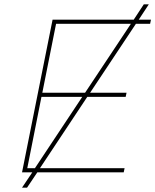

<svg xmlns="http://www.w3.org/2000/svg" viewBox="-20 -790 712 880"><path d="M81 70 128 0H81L221 -700H593L639 -770H662L616 -700H672L668 -681H603L393 -365H560L556 -346H380L163 -19H551L547 0H151L104 70ZM370 -365 580 -681H237L174 -365ZM140 -19 357 -346H170L105 -19Z"/></svg>

Font: Montserrat Thin
Style: Italic
Weight: 100
Italic angle: -11.3°
Designer: Julieta Ulanovsky
Foundry: Julieta Ulanovsky
Version: Version 9.000; ttfautohint (v1.8.4.7-5d5b)